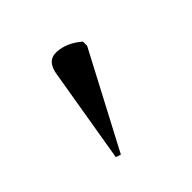

<svg xmlns="http://www.w3.org/2000/svg" viewBox="-72 -866 322 322"><g transform="rotate(-45 89.0 -705.0)"><path d="M49 -606 40 -609 68 -776Q72 -805 94.5 -804Q117 -803 138 -785V-775Z"/></g></svg>

Font: Noto Serif Display Condensed Light
Style: Regular
Weight: 300
Width: 3
Designer: Monotype Design Team
Foundry: Monotype Imaging Inc.
Version: Version 2.009